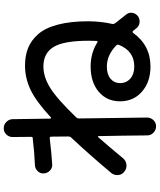

<svg xmlns="http://www.w3.org/2000/svg" viewBox="67 -888 865 1040"><g transform="rotate(-90 500.0 -367.5)"><path d="M777.3 -156.2Q780.3 -165 774.4 -170.9Q721.7 -221.7 660.2 -221.7Q617.2 -221.7 593.8 -201.7Q570.3 -181.6 570.3 -150.4Q570.3 -116.2 594.7 -94.7Q619.1 -73.2 660.2 -73.2Q744.1 -73.2 777.3 -156.2ZM890.6 -191.4Q889.6 -184.6 894.5 -176.8Q913.1 -153.3 943.4 -115.2Q954.1 -100.6 950.7 -82Q947.3 -63.5 930.7 -51.8Q915 -42 896 -44.9Q877 -47.9 866.2 -63.5Q858.4 -73.2 852.5 -80.1Q851.6 -82 847.7 -82Q843.8 -82 842.8 -80.1Q775.4 14.6 660.2 14.6Q577.1 14.6 524.4 -31.2Q471.7 -77.1 471.7 -150.4Q471.7 -221.7 523.4 -265.6Q575.2 -309.6 660.2 -309.6Q734.4 -309.6 792 -272.5Q793.9 -271.5 796.4 -272.9Q798.8 -274.4 798.8 -277.3Q799.8 -291 799.8 -320.3Q799.8 -455.1 766.1 -510.3Q732.4 -565.4 660.2 -565.4Q604.5 -565.4 544.9 -528.8Q485.4 -492.2 384.8 -387.7Q378.9 -381.8 378.9 -373Q379.9 -312.5 381.3 -190.4Q382.8 -68.4 383.8 -3.9Q383.8 15.6 370.1 30.3Q356.4 44.9 336.4 44.9Q316.4 44.9 301.8 30.8Q287.1 16.6 287.1 -2.9Q287.1 -46.9 285.6 -134.3Q284.2 -221.7 283.2 -266.6Q283.2 -268.6 281.7 -270Q280.3 -271.5 278.3 -269.5Q227.5 -211.9 163.1 -133.8Q150.4 -118.2 128.9 -115.7Q107.4 -113.3 90.8 -127Q74.2 -139.6 72.3 -160.2Q70.3 -180.7 83 -197.3Q185.5 -319.3 276.4 -416Q281.2 -420.9 281.2 -430.7Q281.2 -445.3 280.8 -476.1Q280.3 -506.8 280.3 -523.4Q280.3 -526.4 277.8 -529.3Q275.4 -532.2 272.5 -531.2Q191.4 -521.5 128.9 -517.6Q110.4 -516.6 96.2 -530.3Q82 -543.9 81.1 -564.5Q80.1 -583 93.8 -596.7Q107.4 -610.4 126 -611.3Q199.2 -614.3 267.6 -623H271.5Q279.3 -623 279.3 -630.9Q279.3 -646.5 278.8 -680.2Q278.3 -713.9 278.3 -732.4Q278.3 -752 292 -766.1Q305.7 -780.3 325.7 -780.3Q345.7 -780.3 360.4 -765.6Q375 -751 375 -731.4Q376 -629.9 377.9 -528.3Q377.9 -526.4 380.4 -524.9Q382.8 -523.4 383.8 -524.4Q472.7 -606.4 535.6 -635.7Q598.6 -665 665 -665Q718.8 -665 760.3 -648.4Q801.8 -631.8 835.4 -593.8Q869.1 -555.7 887.2 -486.8Q905.3 -418 905.3 -320.3Q904.3 -249 890.6 -191.4Z"/></g></svg>

Font: Rounded Mgen+ 2p medium
Style: Regular
Weight: 500
Designer: [Source Han Sans]
Ryoko NISHIZUKA  (kana & ideographs); Paul D. Hunt (Latin, Greek & Cyrillic); Wenlong ZHANG  (bopomofo
Version: Version 1.059.20150602